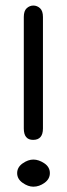

<svg xmlns="http://www.w3.org/2000/svg" viewBox="-20 -664 245 705"><path d="M163.1 -28.3Q163.1 -6.8 143.6 7.3Q124 21.5 102.5 21.5Q83 21.5 63 7.3Q43 -6.8 43 -28.3Q43 -49.8 63 -64Q83 -78.1 102.5 -78.1Q122.1 -78.1 142.6 -64.5Q163.1 -50.8 163.1 -28.3ZM137.7 -192.4Q137.7 -150.4 101.6 -150.4Q67.4 -150.4 67.4 -192.4V-601.6Q67.4 -624 78.1 -633.8Q88.9 -643.6 102.5 -643.6Q116.2 -643.6 127 -633.8Q137.7 -624 137.7 -601.6Z"/></svg>

Font: Jura
Style: DemiBold
Weight: 600
Version: Version 2.4